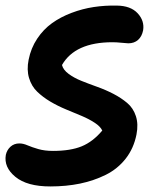

<svg xmlns="http://www.w3.org/2000/svg" viewBox="-41 -609 583 691"><path d="M140.1 62Q56.2 62 14.2 27.3Q-27.8 -7.3 -20 -51.8Q-16.1 -69.3 -3.2 -81.1Q9.8 -92.8 28.8 -92.8Q42.5 -92.8 58.3 -85.9Q74.2 -79.1 96.9 -72.5Q119.6 -65.9 149.9 -65.9Q212.9 -65.9 253.2 -82.5Q293.5 -99.1 327.1 -139.2Q320.3 -153.8 299.8 -167.2Q279.3 -180.7 253.2 -191.7Q227.1 -202.6 197 -215.1Q167 -227.5 140.1 -243.4Q113.3 -259.3 92.8 -279.1Q72.3 -298.8 63.5 -328.4Q54.7 -357.9 62 -394Q70.3 -436 92.8 -469.7Q115.2 -503.4 146.2 -525.6Q177.2 -547.9 216.6 -562.7Q255.9 -577.6 296.4 -583.7Q336.9 -589.8 378.9 -588.9Q429.2 -588.4 454.3 -561.3Q479.5 -534.2 474.1 -500Q469.7 -477.5 455.8 -465.3Q441.9 -453.1 420.9 -453.1Q414.6 -453.1 396.2 -455.1Q377.9 -457 363.8 -457Q229 -457 182.1 -375Q186.5 -357.4 206.1 -343Q225.6 -328.6 251.7 -318.1Q277.8 -307.6 308.6 -296.6Q339.4 -285.6 367.2 -271.2Q395 -256.8 416.7 -238.5Q438.5 -220.2 448 -191.2Q457.5 -162.1 450.2 -125Q440.4 -75.2 411.4 -38.1Q382.3 -1 339.4 20.3Q296.4 41.5 246.8 51.8Q197.3 62 140.1 62Z"/></svg>

Font: Shantell Sans Irregular Bouncy
Style: Italic
Weight: 600
Italic angle: -11.31°
Designer: Stephen Nixon, Anya Danilova, Shantell Martin
Foundry: Arrow Type
Version: Version 1.006;[9816181b4]